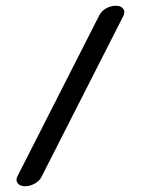

<svg xmlns="http://www.w3.org/2000/svg" viewBox="-20 -643 490 668"><path d="M409.5 -588.3C416.4 -602.7 410.8 -616 396.9 -620.8C392.9 -622.3 388.2 -623 382.9 -623C360.6 -623 336.7 -610.5 326.5 -591.8C326.3 -591.4 40.7 -29.8 40.7 -29.7C33.6 -15.8 39 -2.7 52.3 2.5C56.6 4.1 61.6 5 67.2 5C89.8 5 114.7 -8.6 123.7 -26.3Z"/></svg>

Font: Hi.
Style: Bold
Weight: 400
Designer: Mew Too, Robert Jablonski
Foundry: Cannot Into Space Fonts
Version: Version 1.996